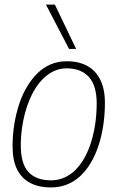

<svg xmlns="http://www.w3.org/2000/svg" viewBox="-20 -810 530 840"><path d="M203 10Q149 10 111.5 -10Q74 -30 54.5 -69.5Q35 -109 35 -170Q35 -220 42.5 -266Q50 -312 63.5 -353.5Q77 -395 97.5 -429.5Q118 -464 144 -489.5Q170 -515 202 -528.5Q234 -542 272 -542Q325 -542 362 -521.5Q399 -501 419 -460.5Q439 -420 439 -360Q439 -310 432 -263Q425 -216 411.5 -174.5Q398 -133 378 -99Q358 -65 332 -40.5Q306 -16 273.5 -3Q241 10 203 10ZM203 -21Q235 -21 262.5 -33.5Q290 -46 312 -68.5Q334 -91 351 -122Q368 -153 379.5 -191Q391 -229 397 -271Q403 -313 403 -358Q403 -435 369 -473Q335 -511 271 -511Q241 -511 214 -498Q187 -485 164.5 -461.5Q142 -438 125 -406.5Q108 -375 96 -337.5Q84 -300 77.5 -258Q71 -216 71 -173Q71 -94 104.5 -57.5Q138 -21 203 -21ZM282 -596 181 -790H220L313 -596Z"/></svg>

Font: Georama ExtraCondensed Thin ExtraLight
Style: Italic
Weight: 250
Italic angle: -9°
Version: Version 1.001